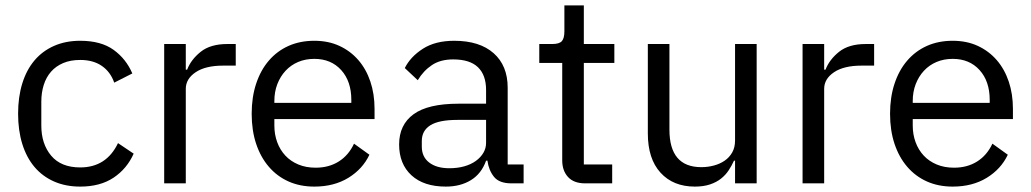

<svg xmlns="http://www.w3.org/2000/svg" viewBox="-20 -679 3818 711"><path d="M277 12Q223 12 180 -7Q137 -26 107.5 -61Q78 -96 62.5 -146Q47 -196 47 -258Q47 -320 62.5 -370Q78 -420 107.5 -455Q137 -490 180 -509Q223 -528 277 -528Q354 -528 400.5 -494.5Q447 -461 470 -407L403 -373Q389 -413 357 -435Q325 -457 277 -457Q241 -457 214 -445.5Q187 -434 169 -413.5Q151 -393 142 -364.5Q133 -336 133 -302V-214Q133 -146 169.5 -102.5Q206 -59 277 -59Q374 -59 417 -149L475 -110Q450 -54 400.5 -21Q351 12 277 12Z M588 0V-516H668V-421H673Q687 -458 723 -487Q759 -516 822 -516H853V-436H806Q741 -436 704.5 -411.5Q668 -387 668 -350V0Z M1144 12Q1091 12 1048.5 -7Q1006 -26 975.5 -61.5Q945 -97 928.5 -146.5Q912 -196 912 -258Q912 -319 928.5 -369Q945 -419 975.5 -454.5Q1006 -490 1048.5 -509Q1091 -528 1144 -528Q1196 -528 1237 -509Q1278 -490 1307 -456.5Q1336 -423 1351.5 -377Q1367 -331 1367 -276V-238H996V-214Q996 -181 1006.5 -152.5Q1017 -124 1036.5 -103Q1056 -82 1084.5 -70Q1113 -58 1149 -58Q1198 -58 1234.5 -81Q1271 -104 1291 -147L1348 -106Q1323 -53 1270 -20.5Q1217 12 1144 12ZM1144 -461Q1111 -461 1084 -449.5Q1057 -438 1037.5 -417Q1018 -396 1007 -367.5Q996 -339 996 -305V-298H1281V-309Q1281 -378 1243.5 -419.5Q1206 -461 1144 -461Z M1874 0Q1829 0 1809.5 -24Q1790 -48 1785 -84H1780Q1763 -36 1724 -12Q1685 12 1631 12Q1549 12 1503.5 -30Q1458 -72 1458 -144Q1458 -217 1511.5 -256Q1565 -295 1678 -295H1780V-346Q1780 -401 1750 -430Q1720 -459 1658 -459Q1611 -459 1579.5 -438Q1548 -417 1527 -382L1479 -427Q1500 -469 1546 -498.5Q1592 -528 1662 -528Q1756 -528 1808 -482Q1860 -436 1860 -354V-70H1919V0ZM1644 -56Q1674 -56 1699 -63Q1724 -70 1742 -83Q1760 -96 1770 -113Q1780 -130 1780 -150V-235H1674Q1605 -235 1573.5 -215Q1542 -195 1542 -157V-136Q1542 -98 1569.5 -77Q1597 -56 1644 -56Z M2147 0Q2105 0 2083.5 -23.5Q2062 -47 2062 -85V-446H1977V-516H2025Q2051 -516 2060.5 -526.5Q2070 -537 2070 -563V-659H2142V-516H2255V-446H2142V-70H2247V0Z M2702 -84H2698Q2690 -66 2678.5 -48.5Q2667 -31 2650 -17.5Q2633 -4 2609 4Q2585 12 2553 12Q2473 12 2426 -39.5Q2379 -91 2379 -185V-516H2459V-199Q2459 -60 2577 -60Q2601 -60 2623.5 -66Q2646 -72 2663.5 -84Q2681 -96 2691.5 -114.5Q2702 -133 2702 -159V-516H2782V0H2702Z M2952 0V-516H3032V-421H3037Q3051 -458 3087 -487Q3123 -516 3186 -516H3217V-436H3170Q3105 -436 3068.5 -411.5Q3032 -387 3032 -350V0Z M3508 12Q3455 12 3412.5 -7Q3370 -26 3339.5 -61.5Q3309 -97 3292.5 -146.5Q3276 -196 3276 -258Q3276 -319 3292.5 -369Q3309 -419 3339.5 -454.5Q3370 -490 3412.5 -509Q3455 -528 3508 -528Q3560 -528 3601 -509Q3642 -490 3671 -456.5Q3700 -423 3715.5 -377Q3731 -331 3731 -276V-238H3360V-214Q3360 -181 3370.5 -152.5Q3381 -124 3400.5 -103Q3420 -82 3448.5 -70Q3477 -58 3513 -58Q3562 -58 3598.5 -81Q3635 -104 3655 -147L3712 -106Q3687 -53 3634 -20.5Q3581 12 3508 12ZM3508 -461Q3475 -461 3448 -449.5Q3421 -438 3401.5 -417Q3382 -396 3371 -367.5Q3360 -339 3360 -305V-298H3645V-309Q3645 -378 3607.5 -419.5Q3570 -461 3508 -461Z"/></svg>

Font: Aneliza
Style: Regular
Weight: 400
Designer: Mike Abbink, Paul van der Laan, Pieter van Rosmalen
Foundry: Bold Monday
Version: Version 3.001;September 8, 2019;FontCreator 11.5.0.2425 64-b